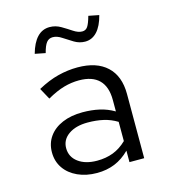

<svg xmlns="http://www.w3.org/2000/svg" viewBox="-108 -808 817 907"><g transform="rotate(-15 300.0 -354.0)"><path d="M256 10Q203 10 161.5 -9Q120 -28 97 -61.5Q74 -95 74 -139Q74 -183 97.5 -216Q121 -249 163.5 -267Q206 -285 262 -285Q306 -285 344 -276.5Q382 -268 416 -248V-304Q416 -369 383 -402Q350 -435 285 -435Q248 -435 211 -424.5Q174 -414 128 -388L98 -443Q151 -472 199 -484Q247 -496 294 -496Q387 -496 437.5 -449Q488 -402 488 -314V0H416V-56Q382 -22 342.5 -6Q303 10 256 10ZM144 -141Q144 -98 179 -72Q214 -46 271 -46Q314 -46 349.5 -59.5Q385 -73 416 -103V-197Q385 -216 350 -224Q315 -232 273 -232Q215 -232 179.5 -207Q144 -182 144 -141ZM167 -600 116 -610Q130 -661 155 -687.5Q180 -714 216 -714Q245 -714 270.5 -699Q296 -684 318.5 -669Q341 -654 361 -654Q378 -654 387.5 -668Q397 -682 407 -718L458 -708Q445 -657 420.5 -630.5Q396 -604 362 -604Q334 -604 309 -619Q284 -634 261.5 -649Q239 -664 218 -664Q199 -664 187.5 -649.5Q176 -635 167 -600Z"/></g></svg>

Font: Red Hat Mono
Style: Regular
Weight: 300
Monospace: yes
Designer: Pentagram, MCKL
Foundry: Pentagram, MCKL
Version: Version 1.023